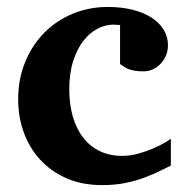

<svg xmlns="http://www.w3.org/2000/svg" viewBox="-20 -520 542 552"><path d="M471.2 -43.9Q458.5 -38.1 440.2 -28.8Q421.9 -19.5 397.7 -10.3Q373.5 -1 342.8 5.6Q312 12.2 273.9 12.2Q215.3 12.2 170.4 -7.8Q125.5 -27.8 94.7 -61.8Q64 -95.7 48.1 -140.1Q32.2 -184.6 32.2 -233.9Q32.2 -293 52.5 -342Q72.8 -391.1 107.7 -426.3Q142.6 -461.4 189.5 -480.7Q236.3 -500 290 -500Q329.6 -500 361.3 -491.9Q393.1 -483.9 415.8 -469.2Q438.5 -454.6 450.7 -434.3Q462.9 -414.1 462.9 -390.1Q462.9 -373 456.8 -359.4Q450.7 -345.7 440.9 -335.7Q431.2 -325.7 418.5 -320.3Q405.8 -314.9 392.1 -314.9Q376.5 -314.9 366 -316.9Q355.5 -318.8 348.1 -322Q340.8 -325.2 335.4 -328.9Q330.1 -332.5 325.2 -335.9V-448.2Q318.8 -448.2 315.2 -448.7Q311.5 -449.2 306.2 -449.2Q283.2 -449.2 260.5 -437.5Q237.8 -425.8 219.7 -402.6Q201.7 -379.4 190.4 -344.5Q179.2 -309.6 179.2 -263.2Q179.2 -219.2 189.7 -183.8Q200.2 -148.4 219.7 -123.5Q239.3 -98.6 267.6 -85.2Q295.9 -71.8 331.1 -71.8Q354 -71.8 377 -78.1Q399.9 -84.5 419.2 -92.8Q438.5 -101.1 452.4 -109.1Q466.3 -117.2 471.2 -121.1Z"/></svg>

Font: Charis SIL Afr
Style: Bold
Weight: 700
Foundry: SIL International
Version: Version 5.000